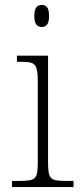

<svg xmlns="http://www.w3.org/2000/svg" viewBox="-20 -763 328 783"><path d="M150 -653Q137 -653 128.5 -662.5Q120 -672 120 -698Q120 -724 128.5 -733.5Q137 -743 150 -743Q164 -743 172 -733.5Q180 -724 180 -698Q180 -672 172 -662.5Q164 -653 150 -653ZM29 0V-25H56Q89 -25 106 -29Q123 -33 128.5 -48Q134 -63 134 -97V-435Q134 -471 128 -487Q122 -503 107 -507Q92 -511 64 -511H49V-536H176V-98Q176 -64 181.5 -48.5Q187 -33 203.5 -29Q220 -25 254 -25H280V0Z"/></svg>

Font: Noto Serif Malayalam ExtraLight
Style: Regular
Weight: 200
Designer: Indian type Foundry, Jelle Bosma, Monotype Design Team
Foundry: Monotype Imaging Inc.
Version: Version 2.104; ttfautohint (v1.8.4.7-5d5b)